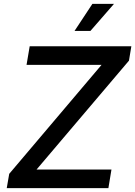

<svg xmlns="http://www.w3.org/2000/svg" viewBox="-20 -965 694 985"><path d="M14.6 0 27.3 -73.2 501 -632.3H116.2L132.3 -727.5H653.8L641.6 -653.8L167.5 -95.2H551.8L536.1 0ZM362.3 -806.2 454.1 -945.3H564.9L443.8 -806.2Z"/></svg>

Font: Inter 16pt Medium
Style: Italic
Weight: 500
Italic angle: -9.3988°
Version: Version 4.001;git-66647c0bb